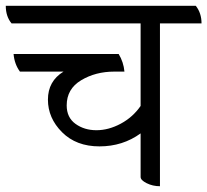

<svg xmlns="http://www.w3.org/2000/svg" viewBox="-50 -625 718 665"><path d="M648 -544H504V20Q479 20 458 9.5Q437 -1 437 -12V-163Q375 -118 294.5 -118Q214 -118 165 -167Q116 -216 116 -280Q116 -344 170 -377H19Q0 -403 -3 -438H361Q378 -410 381 -377H346Q281 -377 231 -347Q181 -317 181 -260Q181 -218 211.5 -196Q242 -174 284 -174Q326 -174 368 -196.5Q410 -219 437 -258V-544H-10Q-30 -568 -30 -605H628Q648 -580 648 -544Z"/></svg>

Font: Karma
Style: Regular
Weight: 400
Designer: Joana Correia
Foundry: Indian Type Foundry
Version: Version 1.202;PS 1.0;hotconv 1.0.78;makeotf.lib2.5.61930; tt